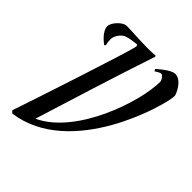

<svg xmlns="http://www.w3.org/2000/svg" viewBox="-193 -793 920 920"><g transform="rotate(45 267.0 -333.5)"><path d="M437 -599C437 -462 328 -138 139 -51C171 -156 287 -526 335 -667L332 -672C309 -670 300 -670 276 -670C222 -670 173 -675 133 -675C109 -675 69 -634 69 -608C69 -585 90 -557 123 -533L129 -539C125 -552 124 -566 124 -574C124 -602 149 -629 166 -635C184 -641 209 -645 233 -647C235 -644 236 -640 236 -637C232 -603 70 -112 32 -1L43 10C394 -37 534 -540 534 -599C534 -610 506 -677 461 -677C440 -677 402 -649 376 -625L382 -615C390 -620 404 -630 414 -630C422 -630 437 -610 437 -599Z"/></g></svg>

Font: Romanesco
Style: Regular
Weight: 400
Designer: Astigmatic (AOETI)
Foundry: Astigmatic (AOETI)
Version: Version 1.000